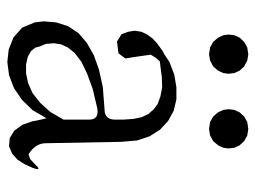

<svg xmlns="http://www.w3.org/2000/svg" viewBox="-109 -627 718 540"><g transform="rotate(90 250.0 -357.0)"><path d="M309.6 -396.5 300.8 -415 288.1 -429.7 272.5 -441.4 251 -449.2 225.6 -454.1 196.3 -453.1 152.3 -447.3 141.6 -434.6 133.8 -421.9 140.6 -374 144.5 -350.6 129.9 -331.1 96.7 -327.1 76.2 -339.8 69.3 -358.4 66.4 -377 69.3 -395.5 77.1 -412.1 87.9 -426.8 101.6 -439.5 123 -455.1 133.8 -460.9 154.3 -474.6 190.4 -488.3 225.6 -494.1H259.8L292 -486.3L320.3 -470.7L344.7 -448.2L363.3 -418.9L375 -383.8L378.9 -338.9L382.8 -127Q382.8 -97.7 414.1 -78.1L427.7 -83L444.3 -98.6Q461.9 -117.2 452.1 -89.8L441.4 -66.4L428.7 -46.9L412.1 -32.2L391.6 -23.4L368.2 -25.4L347.7 -38.1L331.1 -60.5L321.3 -88.9L316.4 -113.3L312.5 -128.9L290 -89.8L260.7 -59.6L227.5 -37.1L191.4 -23.4L154.3 -18.6L119.1 -22.5L85 -36.1L57.6 -60.5L43 -95.7L40 -121.1L43 -156.2L53.7 -189.5L73.2 -218.8L100.6 -242.2L134.8 -261.7L175.8 -276.4L224.6 -287.1L287.1 -292Q316.4 -292 316.4 -321.3V-344.7L314.5 -373ZM284.2 -271.5 230.5 -258.8 187.5 -243.2 153.3 -226.6 128.9 -208 113.3 -188.5 104.5 -168.9 101.6 -149.4 103.5 -127 110.4 -110.4 114.3 -96.7 124 -85 139.6 -76.2 161.1 -71.3H186.5L213.9 -77.1L242.2 -89.8L269.5 -111.3L294.9 -139.6L316.4 -176.8V-249Q316.4 -277.3 284.2 -271.5ZM97.7 -597.7 85.9 -611.3 79.1 -626 77.1 -640.6 79.1 -657.2 85.9 -671.9 97.7 -684.6 113.3 -693.4 132.8 -696.3 150.4 -693.4 167 -684.6 178.7 -671.9 185.5 -657.2 187.5 -640.6 185.5 -626 178.7 -611.3 167 -597.7 150.4 -588.9 132.8 -585.9 113.3 -588.9ZM307.6 -597.7 295.9 -611.3 289.1 -626 287.1 -640.6 289.1 -657.2 295.9 -671.9 307.6 -684.6 323.2 -693.4 342.8 -696.3 361.3 -693.4 377 -684.6 388.7 -671.9 395.5 -657.2 397.5 -640.6 395.5 -626 388.7 -611.3 377 -597.7 361.3 -588.9 342.8 -585.9 323.2 -588.9Z"/></g></svg>

Font: B2 Hana
Style: Regular
Weight: 500
Version: 2020-08-05; (max)